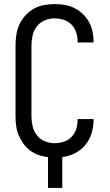

<svg xmlns="http://www.w3.org/2000/svg" viewBox="-20 -763 540 940"><path d="M215 157V6Q192 4 169 -4Q146 -12 127 -26.5Q108 -41 94 -60.5Q80 -80 71 -102Q62 -124 59 -147.5Q56 -171 56 -195V-540Q56 -566 60 -592.5Q64 -619 75 -643Q86 -667 104 -687Q122 -707 145 -720Q168 -733 194.5 -738Q221 -743 247 -743Q272 -743 296.5 -739Q321 -735 343.5 -724Q366 -713 384.5 -695.5Q403 -678 415 -656.5Q427 -635 432.5 -610.5Q438 -586 438 -561V-555H360V-559Q360 -582 353 -604Q346 -626 330 -642.5Q314 -659 292 -666Q270 -673 247 -673Q222 -673 198.5 -663Q175 -653 160 -633.5Q145 -614 139.5 -589.5Q134 -565 134 -540V-195Q134 -170 139.5 -145.5Q145 -121 160 -101.5Q175 -82 198.5 -72Q222 -62 247 -62Q270 -62 292 -69Q314 -76 330 -92.5Q346 -109 353 -131Q360 -153 360 -176V-180H438V-174Q438 -141 428 -109.5Q418 -78 397.5 -53Q377 -28 347 -13Q317 2 285 6V157Z"/></svg>

Font: Huly
Style: Regular
Weight: 400
Designer: Belleve Invis
Foundry: Belleve Invis
Version: Version 33.2.5; ttfautohint (v1.8.4)